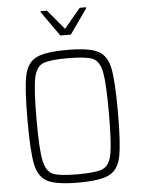

<svg xmlns="http://www.w3.org/2000/svg" viewBox="-61 -959 749 1015"><g transform="rotate(-5 314.0 -452.0)"><path d="M74 -344Q74 -510 88 -578.5Q102 -647 150 -671.5Q198 -696 314 -696Q430 -696 478 -671.5Q526 -647 540 -578.5Q554 -510 554 -344Q554 -178 540 -109.5Q526 -41 478 -16.5Q430 8 314 8Q198 8 150 -16.5Q102 -41 88 -109.5Q74 -178 74 -344ZM506 -344Q506 -502 494.5 -561.5Q483 -621 447 -636.5Q411 -652 314 -652Q217 -652 181.5 -636.5Q146 -621 134 -561.5Q122 -502 122 -344Q122 -186 134 -126.5Q146 -67 181.5 -51.5Q217 -36 314 -36Q411 -36 447 -51.5Q483 -67 494.5 -126.5Q506 -186 506 -344ZM286 -775 193 -907V-912H227L314 -808L401 -912H435V-907L342 -775Z"/></g></svg>

Font: Saira Semi Condensed ExtraLight
Style: Regular
Weight: 200
Width: 4
Designer: Hector Gatti with collaboration of the Omnibus-Type team
Foundry: Omnibus-Type
Version: Version 1.001; ttfautohint (v1.8)